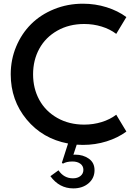

<svg xmlns="http://www.w3.org/2000/svg" viewBox="-20 -784 743 1058"><path d="M39.1 -374.5Q39.1 -455.5 69.1 -527.3Q99.1 -599.1 151.4 -651.1Q203.6 -703.2 278 -733.4Q352.3 -763.6 436.8 -763.6Q505 -763.6 567.3 -744.1Q629.5 -724.5 676.4 -690L620.5 -597.3Q585.9 -623.6 540 -637.7Q494.1 -651.8 444.1 -651.8Q360.5 -651.8 295.7 -615Q230.9 -578.2 196.6 -515.5Q162.3 -452.7 162.3 -374.5Q162.3 -296.4 196.6 -233.6Q230.9 -170.9 295.7 -134.1Q360.5 -97.3 444.1 -97.3Q494.1 -97.3 540 -111.4Q585.9 -125.5 620.5 -151.8L676.4 -59.1Q629.5 -24.5 567.3 -5Q505 14.5 436.8 14.5Q420 14.5 402.7 13.2L384.5 68.6Q388.2 68.2 395 68.2Q437.7 68.2 469.3 90.2Q500.9 112.3 500.9 153.6Q500.9 197.7 468 225.9Q435 254.1 383.6 254.1Q306.8 254.1 257.7 186.8L302.3 154.5Q332.3 198.6 381.8 198.6Q407.7 198.6 423.6 185.7Q439.5 172.7 439.5 151.8Q439.5 130.9 423 118.4Q406.4 105.9 379.5 105.9Q346.4 105.9 326.8 117.7L320.9 113.2L355 6.8Q214.5 -19.5 126.8 -125.5Q39.1 -231.4 39.1 -374.5Z"/></svg>

Font: Spartan MB SemBd
Style: Regular
Weight: 600
Designer: Matt Bailey, Mirko Velimirovic
Foundry: Matt Bailey
Version: Version 1.005